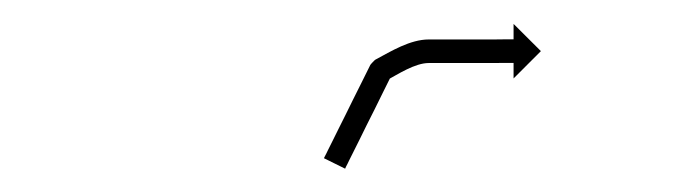

<svg xmlns="http://www.w3.org/2000/svg" viewBox="-20 -608 590 163"><path d="M255.9 -475.5C255.6 -474.9 255.3 -474.3 255 -473.7L273 -464.8C273.2 -465.4 273.5 -466 273.8 -466.6C274.7 -468.2 275.5 -469.9 276.3 -471.6C277.6 -474.2 278.9 -476.8 280.2 -479.4C281.9 -482.8 283.6 -486.2 285.3 -489.6C287.2 -493.6 289.2 -497.6 291.2 -501.6C293.4 -506 295.6 -510.5 297.9 -514.9C300.2 -519.7 302.6 -524.5 305 -529.3C307.4 -534.2 309.9 -539.1 312.3 -544C312.5 -544.3 311.3 -543.2 310.1 -542C308.9 -540.8 307.8 -539.5 308.1 -539.7C317.9 -545 332.3 -554.5 344 -554.5C349.4 -554.5 354.7 -554.5 360 -554.5C365 -554.5 370 -554.5 375 -554.5C379.4 -554.5 383.9 -554.5 388.4 -554.5C392.1 -554.5 395.9 -554.5 399.7 -554.5C402.6 -554.5 405.5 -554.5 408.4 -554.6C410.3 -554.6 412.1 -554.6 414 -554.6C414.7 -554.6 415.3 -554.6 416 -554.6L416 -541.4L439.2 -564.6L416 -587.7L416 -574.6C415.3 -574.6 414.7 -574.6 414 -574.6C412.1 -574.6 410.3 -574.6 408.4 -574.6C405.5 -574.5 402.6 -574.5 399.7 -574.5C395.9 -574.5 392.1 -574.5 388.3 -574.5C383.9 -574.5 379.4 -574.5 375 -574.5C370 -574.5 365 -574.5 360 -574.5C354.7 -574.5 349.4 -574.5 344 -574.5C328.2 -574.5 312 -564.5 298.6 -557.3C298.3 -557.2 297.4 -556.2 296.4 -555.2C295.5 -554.2 294.5 -553.2 294.4 -552.9C292 -548 289.5 -543.1 287.1 -538.2C284.7 -533.4 282.3 -528.6 279.9 -523.8C277.7 -519.4 275.5 -514.9 273.3 -510.4C271.3 -506.4 269.3 -502.4 267.3 -498.4C265.7 -495.1 264 -491.7 262.3 -488.3C261 -485.7 259.7 -483.1 258.4 -480.5C257.6 -478.8 256.8 -477.1 255.9 -475.5Z"/></svg>

Font: FRB American Cursive Just Arrows Extrabold
Style: Bold Italic
Weight: 800
Italic angle: -25°
Version: Version 2.0;Modular Font Editor K font №1